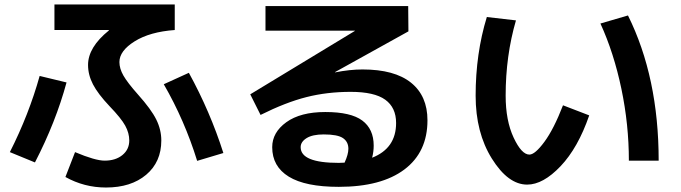

<svg xmlns="http://www.w3.org/2000/svg" viewBox="-20 -777 3040 857"><path d="M466 -641V-643H223V-757H760V-643Q649 -635 581 -592.5Q513 -550 513 -500Q513 -471 531 -439.5Q549 -408 596 -355Q655 -289 677.5 -243.5Q700 -198 700 -150Q700 -54 632.5 3Q565 60 453 60Q356 60 272 13L315 -98Q405 -60 447 -60Q496 -60 526.5 -85Q557 -110 557 -150Q557 -183 539 -216Q521 -249 469 -303Q417 -358 395 -400.5Q373 -443 373 -487Q373 -566 466 -641ZM711 -401 823 -452Q918 -279 977 -94L860 -59Q804 -240 711 -401ZM277 -409Q229 -232 136 -52L24 -98Q109 -266 157 -438Z M1641 -73Q1748 -115 1748 -228Q1748 -297 1699.5 -332Q1651 -367 1545 -367Q1440 -367 1347.5 -343.5Q1255 -320 1143 -264L1097 -356L1564 -639V-640H1165V-750H1802L1803 -637L1475 -455L1476 -454Q1542 -467 1598 -467Q1741 -467 1814.5 -408Q1888 -349 1888 -240Q1888 -98 1785 -20.5Q1682 57 1492 57Q1343 57 1269 11.5Q1195 -34 1195 -120Q1195 -186 1258 -231.5Q1321 -277 1432 -277Q1546 -277 1597 -239Q1648 -201 1648 -127Q1648 -100 1641 -73ZM1518 -51Q1535 -88 1535 -113Q1535 -144 1511 -160.5Q1487 -177 1425 -177Q1375 -177 1348.5 -160.5Q1322 -144 1322 -120Q1322 -50 1492 -50Q1496 -50 1505 -50.5Q1514 -51 1518 -51Z M2660 -672 2783 -708Q2920 -432 2920 -60H2787Q2787 -221 2753.5 -381Q2720 -541 2660 -672ZM2283 -686Q2237 -528 2237 -350Q2237 -239 2272.5 -163Q2308 -87 2343 -87Q2368 -87 2410 -144Q2452 -201 2493 -307L2610 -262Q2560 -117 2482 -35Q2404 47 2333 47Q2248 47 2175.5 -69Q2103 -185 2103 -350Q2103 -538 2153 -701Z"/></svg>

Font: Mplus 1p Bold
Style: Bold
Weight: 700
Version: Version 1.061